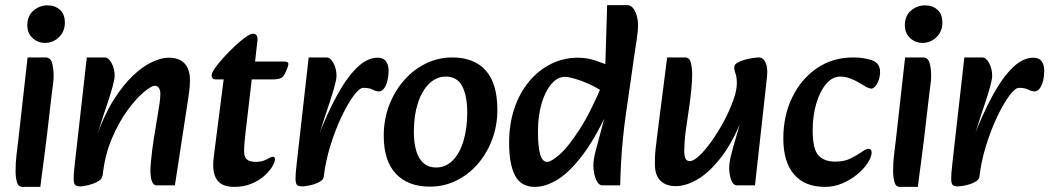

<svg xmlns="http://www.w3.org/2000/svg" viewBox="-20 -716 4110 752"><path d="M68 16Q51 16 46 -3.5Q41 -23 41 -44Q41 -80 44.5 -108Q48 -136 52 -170L88 -491H158Q178 -491 184 -469Q190 -447 190 -419Q190 -405 188 -389.5Q186 -374 182 -342L163 -179Q157 -127 152 -92Q147 -57 144 -32Q141 -7 138 16ZM156 -548Q128 -548 107.5 -567Q87 -586 87 -617Q87 -654 111 -674.5Q135 -695 166 -695Q195 -695 214.5 -678Q234 -661 234 -627Q234 -593 211 -570.5Q188 -548 156 -548Z M594 10Q583 10 577.5 -0.5Q572 -11 570.5 -24Q569 -37 569 -45Q569 -59 571 -81Q573 -103 576 -127.5Q579 -152 582 -170L599 -274Q602 -294 605 -311.5Q608 -329 608 -349Q608 -364 602 -372Q596 -380 586 -380Q573 -380 543 -355Q513 -330 479 -283.5Q445 -237 417.5 -172Q390 -107 382 -27L356 -175Q386 -262 423.5 -322Q461 -382 500 -419Q539 -456 575.5 -473Q612 -490 640 -490Q670 -490 688.5 -479Q707 -468 715.5 -448.5Q724 -429 724 -403Q724 -378 720.5 -353.5Q717 -329 713 -303L665 10ZM295 14Q282 14 275.5 9.5Q269 5 268.5 -14Q268 -33 273 -75L320 -491H390Q405 -491 417 -469Q429 -447 429 -419Q429 -406 421.5 -378.5Q414 -351 404 -320.5Q394 -290 386 -267L360 -185L397 -191L381 -27Q380 -17 369 -9Q358 -1 343 4Q328 9 314.5 11.5Q301 14 295 14Z M897 16Q849 16 829.5 -12Q810 -40 817 -100L856 -405H824Q809 -405 809 -421Q809 -431 822.5 -450Q836 -469 857 -492Q878 -515 900.5 -536Q923 -557 942 -570.5Q961 -584 971 -584Q982 -584 986 -575.5Q990 -567 988 -554L979 -475H1091Q1106 -475 1108.5 -470Q1111 -465 1107 -454Q1095 -420 1084.5 -412.5Q1074 -405 1046 -405H966L941 -191Q939 -172 937.5 -155Q936 -138 936 -124Q936 -101 947 -91.5Q958 -82 983 -82Q1007 -82 1024.5 -92Q1042 -102 1049 -102Q1057 -102 1057 -92Q1057 -82 1046.5 -64Q1036 -46 1015.5 -27.5Q995 -9 965 3.5Q935 16 897 16Z M1248 -24 1224 -175Q1261 -271 1299.5 -341.5Q1338 -412 1378 -451Q1418 -490 1459 -490Q1482 -490 1492 -475.5Q1502 -461 1502 -439Q1502 -419 1497.5 -400.5Q1493 -382 1484.5 -370Q1476 -358 1464 -358Q1453 -358 1439.5 -365Q1426 -372 1403 -372Q1388 -372 1365 -341Q1342 -310 1317.5 -258.5Q1293 -207 1274 -145.5Q1255 -84 1248 -24ZM1164 14Q1151 14 1144.5 9.5Q1138 5 1137.5 -14Q1137 -33 1142 -75L1189 -491H1259Q1274 -491 1286 -469Q1298 -447 1298 -419Q1298 -406 1290.5 -378.5Q1283 -351 1273 -320.5Q1263 -290 1255 -267L1229 -185L1266 -191L1248 -24Q1247 -14 1236 -6.5Q1225 1 1210.5 5.5Q1196 10 1183 12Q1170 14 1164 14Z M1664 15Q1578 15 1530.5 -35.5Q1483 -86 1483 -184Q1483 -249 1504.5 -304.5Q1526 -360 1563 -402Q1600 -444 1648.5 -467.5Q1697 -491 1751 -491Q1837 -491 1882.5 -440Q1928 -389 1928 -286Q1928 -224 1907.5 -169.5Q1887 -115 1851 -73.5Q1815 -32 1767 -8.5Q1719 15 1664 15ZM1688 -60Q1726 -60 1753.5 -88Q1781 -116 1795.5 -165Q1810 -214 1810 -275Q1810 -340 1790.5 -378Q1771 -416 1726 -416Q1689 -416 1660.5 -388Q1632 -360 1616.5 -311.5Q1601 -263 1601 -201Q1601 -132 1623 -96Q1645 -60 1688 -60Z M2075 16Q2021 16 1997.5 -28Q1974 -72 1974 -157Q1974 -230 1994.5 -291Q2015 -352 2052 -396.5Q2089 -441 2138 -465.5Q2187 -490 2244 -490Q2279 -490 2313.5 -478.5Q2348 -467 2373 -455L2341 -357Q2314 -375 2284.5 -388Q2255 -401 2230.5 -408Q2206 -415 2193 -415Q2164 -415 2140 -387.5Q2116 -360 2101.5 -311.5Q2087 -263 2087 -200Q2087 -142 2095.5 -112Q2104 -82 2123 -82Q2139 -82 2172.5 -111.5Q2206 -141 2250.5 -210Q2295 -279 2344 -397L2373 -308Q2320 -188 2268 -117Q2216 -46 2167.5 -15Q2119 16 2075 16ZM2339 10Q2328 10 2320 -2.5Q2312 -15 2308 -33Q2304 -51 2304 -66Q2304 -91 2312.5 -123Q2321 -155 2334 -204L2354 -279L2325 -311L2336 -416L2350 -433L2358 -696H2436Q2451 -696 2460.5 -683Q2470 -670 2474.5 -652.5Q2479 -635 2479 -619Q2479 -609 2478 -596.5Q2477 -584 2474 -562.5Q2471 -541 2465 -503L2432 -273Q2425 -225 2420 -175Q2415 -125 2412.5 -78Q2410 -31 2409 10Z M2627 13Q2588 13 2566.5 -8.5Q2545 -30 2545 -73Q2545 -88 2545.5 -103Q2546 -118 2548.5 -139Q2551 -160 2555 -193L2593 -491H2663Q2680 -491 2685.5 -471.5Q2691 -452 2691 -424Q2691 -403 2688 -369Q2685 -335 2679 -294L2667 -212Q2663 -184 2661.5 -162Q2660 -140 2660 -126Q2660 -106 2664.5 -95.5Q2669 -85 2682 -85Q2697 -85 2720 -107Q2743 -129 2768.5 -165Q2794 -201 2816 -242.5Q2838 -284 2852 -323Q2866 -362 2866 -390Q2866 -413 2860.5 -428.5Q2855 -444 2856 -454Q2856 -463 2867.5 -470Q2879 -477 2895 -481.5Q2911 -486 2927 -488.5Q2943 -491 2952 -491Q2969 -491 2978.5 -471Q2988 -451 2984 -414L2937 10H2867Q2855 10 2848 -2.5Q2841 -15 2838.5 -31Q2836 -47 2836 -55Q2836 -78 2842.5 -105Q2849 -132 2861.5 -174Q2874 -216 2892 -282V-265Q2853 -163 2806 -102Q2759 -41 2713 -14Q2667 13 2627 13Z M3211 16Q3132 16 3090 -33Q3048 -82 3048 -174Q3048 -264 3083.5 -336Q3119 -408 3180.5 -449.5Q3242 -491 3321 -491Q3363 -491 3395 -480Q3427 -469 3427 -434Q3427 -419 3422 -404Q3417 -389 3409 -379Q3401 -369 3393 -369Q3389 -369 3382 -371.5Q3375 -374 3370 -377Q3359 -384 3343.5 -393Q3328 -402 3309.5 -409Q3291 -416 3271 -416Q3240 -416 3215.5 -387Q3191 -358 3177 -310Q3163 -262 3163 -206Q3163 -132 3185.5 -107.5Q3208 -83 3251 -83Q3287 -83 3312 -95.5Q3337 -108 3360 -124Q3369 -130 3374 -131.5Q3379 -133 3383 -133Q3388 -133 3391 -129Q3394 -125 3394 -120Q3394 -102 3379 -78.5Q3364 -55 3338 -33.5Q3312 -12 3279.5 2Q3247 16 3211 16Z M3505 16Q3488 16 3483 -3.5Q3478 -23 3478 -44Q3478 -80 3481.5 -108Q3485 -136 3489 -170L3525 -491H3595Q3615 -491 3621 -469Q3627 -447 3627 -419Q3627 -405 3625 -389.5Q3623 -374 3619 -342L3600 -179Q3594 -127 3589 -92Q3584 -57 3581 -32Q3578 -7 3575 16ZM3593 -548Q3565 -548 3544.5 -567Q3524 -586 3524 -617Q3524 -654 3548 -674.5Q3572 -695 3603 -695Q3632 -695 3651.5 -678Q3671 -661 3671 -627Q3671 -593 3648 -570.5Q3625 -548 3593 -548Z M3816 -24 3792 -175Q3829 -271 3867.5 -341.5Q3906 -412 3946 -451Q3986 -490 4027 -490Q4050 -490 4060 -475.5Q4070 -461 4070 -439Q4070 -419 4065.5 -400.5Q4061 -382 4052.5 -370Q4044 -358 4032 -358Q4021 -358 4007.5 -365Q3994 -372 3971 -372Q3956 -372 3933 -341Q3910 -310 3885.5 -258.5Q3861 -207 3842 -145.5Q3823 -84 3816 -24ZM3732 14Q3719 14 3712.5 9.5Q3706 5 3705.5 -14Q3705 -33 3710 -75L3757 -491H3827Q3842 -491 3854 -469Q3866 -447 3866 -419Q3866 -406 3858.5 -378.5Q3851 -351 3841 -320.5Q3831 -290 3823 -267L3797 -185L3834 -191L3816 -24Q3815 -14 3804 -6.5Q3793 1 3778.5 5.5Q3764 10 3751 12Q3738 14 3732 14Z"/></svg>

Font: Alkatra
Style: Regular
Weight: 400
Designer: Suman Bhandary
Version: Version 1.100;gftools[0.9.22]